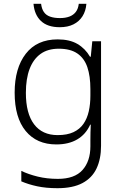

<svg xmlns="http://www.w3.org/2000/svg" viewBox="-20 -749 639 1009"><path d="M283 -542Q346 -542 387 -518Q428 -494 453 -451H457L465 -532H511V17Q511 86 487.5 136Q464 186 413.5 213Q363 240 282 240Q222 240 175.5 230Q129 220 92 204V149Q129 167 178 179Q227 191 284 191Q372 191 413.5 144.5Q455 98 455 20V-11Q455 -32 455.5 -53.5Q456 -75 457 -94H454Q431 -43 386 -16.5Q341 10 276 10Q173 10 115 -60.5Q57 -131 57 -262Q57 -391 115.5 -466.5Q174 -542 283 -542ZM289 -493Q231 -493 193 -465.5Q155 -438 135.5 -386.5Q116 -335 116 -261Q116 -153 159 -96Q202 -39 283 -39Q333 -39 366 -54.5Q399 -70 418.5 -98Q438 -126 446.5 -164Q455 -202 455 -246V-281Q455 -349 439 -396Q423 -443 386.5 -468Q350 -493 289 -493ZM434 -729Q431 -691 413.5 -663.5Q396 -636 366 -621Q336 -606 294 -606Q230 -606 195.5 -638.5Q161 -671 156 -729H196Q199 -703 210.5 -686Q222 -669 243.5 -661.5Q265 -654 295 -654Q324 -654 345 -662Q366 -670 378.5 -686.5Q391 -703 394 -729Z"/></svg>

Font: Noto Sans Hebrew Light
Style: Regular
Weight: 300
Designer: Monotype Design Team
Foundry: Monotype Imaging Inc.
Version: Version 2.003